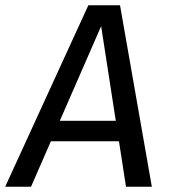

<svg xmlns="http://www.w3.org/2000/svg" viewBox="-52 -709 640 729"><path d="M283.5 -689.1H403.7L524.5 0H426.4L332 -609.6L65.8 0H-32.3ZM158.6 -250.3H399.6L411.6 -172.6H124.5Z"/></svg>

Font: Fira Sans Variable
Style: Italic
Weight: 397
Italic angle: -8°
Designer: Carrois Corporate & Edenspiekermann AG
Foundry: Carrois Corporate GbR & Edenspiekermann AG
Version: Version 4.202